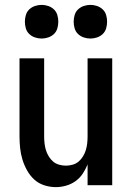

<svg xmlns="http://www.w3.org/2000/svg" viewBox="-20 -759 540 787"><path d="M209 8Q185 8 161.5 0.5Q138 -7 120.5 -23Q103 -39 91 -60.5Q79 -82 72 -105Q65 -128 62.5 -152Q60 -176 60 -200V-520H161V-200Q161 -186 162.5 -172Q164 -158 168 -144.5Q172 -131 179.5 -118.5Q187 -106 197.5 -97Q208 -88 222 -84Q236 -80 250 -80Q264 -80 278 -84Q292 -88 302.5 -97Q313 -106 320.5 -118.5Q328 -131 332 -144.5Q336 -158 337.5 -172Q339 -186 339 -200V-520H440V0H339V-85Q331 -65 319 -47Q307 -29 289.5 -16.5Q272 -4 251 2Q230 8 209 8ZM351 -601Q337 -601 323.5 -605.5Q310 -610 300 -619.5Q290 -629 286 -642.5Q282 -656 282 -670Q282 -684 286 -697.5Q290 -711 300 -720.5Q310 -730 323.5 -734.5Q337 -739 351 -739Q364 -739 377.5 -734.5Q391 -730 401 -720.5Q411 -711 415 -697.5Q419 -684 419 -670Q419 -656 415 -642.5Q411 -629 401 -619.5Q391 -610 377.5 -605.5Q364 -601 351 -601ZM151 -601Q137 -601 123.5 -605.5Q110 -610 100 -619.5Q90 -629 86 -642.5Q82 -656 82 -670Q82 -684 86 -697.5Q90 -711 100 -720.5Q110 -730 123.5 -734.5Q137 -739 151 -739Q164 -739 177.5 -734.5Q191 -730 201 -720.5Q211 -711 215 -697.5Q219 -684 219 -670Q219 -656 215 -642.5Q211 -629 201 -619.5Q191 -610 177.5 -605.5Q164 -601 151 -601Z"/></svg>

Font: Iosevka Custom Semibold
Style: Regular
Weight: 600
Designer: Belleve Invis
Foundry: Belleve Invis
Version: Version 27.0.2; ttfautohint (v1.8.4)